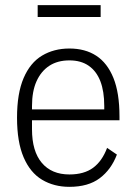

<svg xmlns="http://www.w3.org/2000/svg" viewBox="-20 -712 529 744"><path d="M249 12Q189 12 143 -15.5Q97 -43 71.5 -102.5Q46 -162 46 -256Q46 -350 71.5 -409.5Q97 -469 143 -496.5Q189 -524 249 -524Q310 -524 353 -496Q396 -468 419.5 -410Q443 -352 443 -261V-246H104V-211Q104 -126 142 -81Q180 -36 249 -36Q306 -36 341 -62Q376 -88 395 -139L433 -113Q411 -55 366.5 -21.5Q322 12 249 12ZM249 -478Q203 -478 171 -457Q139 -436 121.5 -397Q104 -358 104 -301V-288H384V-301Q384 -358 369 -397Q354 -436 324 -457Q294 -478 249 -478ZM126 -646V-692H370V-646Z"/></svg>

Font: IBM Plex Sans Condensed Light
Style: Regular
Weight: 300
Width: 3
Designer: Mike Abbink, Paul van der Laan, Pieter van Rosmalen
Foundry: Bold Monday
Version: Version 3.201